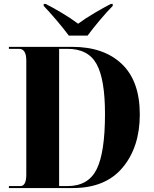

<svg xmlns="http://www.w3.org/2000/svg" viewBox="-20 -951 778 971"><path d="M25 0H348Q514 0 600.5 -104Q687 -208 687 -372Q687 -541 596 -627.5Q505 -714 346 -714H25V-704H76Q113 -704 113 -645V-68Q113 -10 83 -10H25ZM279 -10V-704H322Q426 -704 468.5 -627Q511 -550 511 -375Q511 -179 468.5 -94.5Q426 -10 322 -10ZM328 -771H423Q448 -805 484.5 -848.5Q521 -892 550 -921V-931H540Q507 -914 460 -886.5Q413 -859 375 -831Q338 -859 291.5 -886.5Q245 -914 211 -931H201V-921Q229 -892 266 -848.5Q303 -805 328 -771Z"/></svg>

Font: Noto Serif Display SemiCondensed Extra
Style: Regular
Weight: 800
Width: 4
Designer: Monotype Design Team
Foundry: Monotype Imaging Inc.
Version: Version 1.900